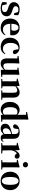

<svg xmlns="http://www.w3.org/2000/svg" viewBox="2445 -3307 879 5809"><g transform="rotate(90 2884.5 -402.5)"><path d="M235 17Q179 17 132.5 4.5Q86 -8 42 -32L49 -165H110L142 -21L91 -28V-64Q124 -42 154 -31.5Q184 -21 224 -21Q283 -21 314 -42.5Q345 -64 345 -106Q345 -138 325 -161.5Q305 -185 244 -202L187 -221Q121 -241 83.5 -280Q46 -319 46 -382Q46 -458 103.5 -507.5Q161 -557 268 -557Q317 -557 357.5 -546Q398 -535 441 -513L435 -390H381L338 -528L383 -512V-482Q353 -502 329.5 -511Q306 -520 271 -520Q224 -520 195.5 -498Q167 -476 167 -438Q167 -409 187.5 -386.5Q208 -364 266 -347L323 -329Q402 -305 437.5 -264.5Q473 -224 473 -163Q473 -108 444.5 -67.5Q416 -27 363 -5Q310 17 235 17Z M825 17Q742 17 678.5 -16.5Q615 -50 578.5 -114.5Q542 -179 542 -272Q542 -363 581 -427Q620 -491 683 -524Q746 -557 818 -557Q894 -557 945.5 -527.5Q997 -498 1023 -447Q1049 -396 1049 -333Q1049 -299 1042 -272H606V-307H852Q886 -307 898 -325.5Q910 -344 910 -388Q910 -454 883.5 -488.5Q857 -523 812 -523Q781 -523 755 -498.5Q729 -474 714 -422Q699 -370 699 -286Q699 -204 722 -151.5Q745 -99 785 -75Q825 -51 876 -51Q929 -51 964.5 -71.5Q1000 -92 1026 -127L1045 -114Q1013 -51 957 -17Q901 17 825 17Z M1395 17Q1320 17 1257.5 -15.5Q1195 -48 1158 -110Q1121 -172 1121 -262Q1121 -358 1162 -424Q1203 -490 1270 -523.5Q1337 -557 1418 -557Q1471 -557 1514.5 -537Q1558 -517 1586 -482Q1614 -447 1620 -403Q1606 -353 1558 -353Q1528 -353 1506.5 -373Q1485 -393 1483 -443L1467 -538L1539 -493Q1511 -509 1487 -516Q1463 -523 1436 -523Q1391 -523 1355 -494.5Q1319 -466 1298.5 -412Q1278 -358 1278 -282Q1278 -172 1327.5 -111.5Q1377 -51 1460 -51Q1504 -51 1539.5 -70.5Q1575 -90 1601 -125L1620 -112Q1584 -46 1531 -14.5Q1478 17 1395 17Z M1904 17Q1830 17 1787.5 -29Q1745 -75 1746 -188L1749 -501L1780 -478L1677 -497V-524L1888 -551L1901 -541L1895 -391V-176Q1895 -113 1917 -88.5Q1939 -64 1978 -64Q2020 -64 2056.5 -90.5Q2093 -117 2121 -157L2157 -103H2104Q2067 -51 2017.5 -17Q1968 17 1904 17ZM2095 13 2090 -108V-111L2093 -484L2024 -497V-519L2232 -551L2243 -541L2239 -391V-35L2305 -29V1Z M2369 0V-30L2474 -41H2545L2652 -30V0ZM2437 0Q2438 -26 2438.5 -68Q2439 -110 2439.5 -156Q2440 -202 2440 -236V-316Q2440 -365 2439.5 -397Q2439 -429 2437 -465L2361 -473V-497L2568 -556L2581 -547L2589 -435V-432V-236Q2589 -202 2589.5 -156Q2590 -110 2590.5 -68Q2591 -26 2592 0ZM2716 0V-30L2819 -41H2889L2998 -30V0ZM2782 0Q2783 -26 2783.5 -67.5Q2784 -109 2784.5 -155Q2785 -201 2785 -236V-376Q2785 -437 2766.5 -461.5Q2748 -486 2712 -486Q2682 -486 2639 -462Q2596 -438 2553 -386L2549 -431H2565Q2622 -504 2672 -530.5Q2722 -557 2776 -557Q2846 -557 2889.5 -510.5Q2933 -464 2933 -365V-236Q2933 -201 2933.5 -155Q2934 -109 2935 -67.5Q2936 -26 2937 0Z M3295 17Q3230 17 3177 -17Q3124 -51 3093.5 -114.5Q3063 -178 3063 -266Q3063 -356 3097 -421.5Q3131 -487 3187 -522Q3243 -557 3309 -557Q3361 -557 3401 -533Q3441 -509 3475 -458H3484L3466 -443Q3441 -470 3416 -481Q3391 -492 3365 -492Q3326 -492 3293.5 -472Q3261 -452 3241.5 -403.5Q3222 -355 3222 -271Q3222 -191 3240 -142.5Q3258 -94 3289.5 -72Q3321 -50 3360 -50Q3389 -50 3414 -61.5Q3439 -73 3463 -98L3484 -80H3473Q3440 -35 3395 -9Q3350 17 3295 17ZM3458 12 3447 -79V-81V-464L3453 -476V-748L3369 -755V-782L3584 -822L3599 -813L3596 -655V-35L3665 -30V0Z M3869 17Q3806 17 3765 -19Q3724 -55 3724 -118Q3724 -163 3743 -196Q3762 -229 3808 -254.5Q3854 -280 3932 -302Q3971 -313 4021.5 -326Q4072 -339 4112 -349V-323Q4072 -313 4032 -302Q3992 -291 3968 -282Q3916 -260 3888.5 -225.5Q3861 -191 3861 -138Q3861 -93 3882.5 -70.5Q3904 -48 3940 -48Q3954 -48 3971.5 -55Q3989 -62 4012.5 -81Q4036 -100 4068 -136L4085 -81H4047Q4019 -50 3994 -28Q3969 -6 3939.5 5.5Q3910 17 3869 17ZM4152 16Q4098 16 4070.5 -13.5Q4043 -43 4035 -92V-95V-387Q4035 -440 4025.5 -469.5Q4016 -499 3993.5 -511Q3971 -523 3933 -523Q3908 -523 3881.5 -517.5Q3855 -512 3818 -498L3885 -523L3876 -446Q3874 -398 3853.5 -378.5Q3833 -359 3806 -359Q3754 -359 3741 -408Q3749 -477 3811 -517Q3873 -557 3984 -557Q4088 -557 4134 -510Q4180 -463 4180 -357V-91Q4180 -60 4188 -47.5Q4196 -35 4211 -35Q4223 -35 4233 -43Q4243 -51 4256 -71L4274 -58Q4255 -19 4226 -1.5Q4197 16 4152 16Z M4309 0V-30L4416 -42H4514L4624 -30V0ZM4377 0Q4378 -26 4378.5 -68Q4379 -110 4379.5 -156Q4380 -202 4380 -236V-316Q4380 -366 4379.5 -397.5Q4379 -429 4377 -465L4301 -473V-497L4508 -556L4521 -547L4529 -404V-403V-236Q4529 -202 4529.5 -156Q4530 -110 4530.5 -68Q4531 -26 4532 0ZM4529 -321 4493 -383H4522Q4536 -440 4563 -479Q4590 -518 4623 -537.5Q4656 -557 4688 -557Q4723 -557 4749 -541Q4775 -525 4782 -484Q4781 -452 4764.5 -429.5Q4748 -407 4712 -407Q4686 -407 4666.5 -422Q4647 -437 4628 -464L4605 -491L4639 -485Q4599 -461 4572.5 -423Q4546 -385 4529 -321Z M4823 0V-30L4929 -41H4999L5107 -30V0ZM4890 0Q4891 -26 4891.5 -68Q4892 -110 4892.5 -156Q4893 -202 4893 -236V-313Q4893 -363 4892.5 -398Q4892 -433 4890 -468L4814 -475V-500L5033 -556L5045 -547L5042 -390V-236Q5042 -202 5042.5 -156Q5043 -110 5044 -68Q5045 -26 5046 0ZM4963 -655Q4930 -655 4906 -676.5Q4882 -698 4882 -733Q4882 -767 4906 -788.5Q4930 -810 4963 -810Q4997 -810 5020.5 -788.5Q5044 -767 5044 -733Q5044 -698 5020.5 -676.5Q4997 -655 4963 -655Z M5453 17Q5371 17 5308.5 -18.5Q5246 -54 5211 -119.5Q5176 -185 5176 -273Q5176 -362 5213.5 -425.5Q5251 -489 5314.5 -523Q5378 -557 5453 -557Q5530 -557 5593 -523.5Q5656 -490 5694 -426.5Q5732 -363 5732 -273Q5732 -184 5696.5 -119Q5661 -54 5598.5 -18.5Q5536 17 5453 17ZM5453 -18Q5511 -18 5542 -80.5Q5573 -143 5573 -271Q5573 -400 5542 -461.5Q5511 -523 5453 -523Q5397 -523 5365.5 -461.5Q5334 -400 5334 -271Q5334 -143 5365.5 -80.5Q5397 -18 5453 -18Z"/></g></svg>

Font: Noto Serif JP ExtraLight ExtraBold
Style: Regular
Weight: 800
Version: Version 2.003-H1;hotconv 1.1.1;makeotfexe 2.6.0